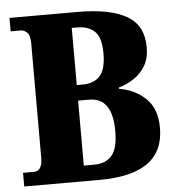

<svg xmlns="http://www.w3.org/2000/svg" viewBox="-52 -762 739 810"><g transform="rotate(-5 318.0 -357.0)"><path d="M18 0V-58H64Q100 -58 100 -115V-599Q100 -634 87 -645.5Q74 -657 62 -657H18V-714H308Q442 -714 513 -674Q584 -634 584 -540Q584 -494 565.5 -462.5Q547 -431 517 -411Q487 -391 452 -381V-376Q521 -364 565.5 -320.5Q610 -277 610 -197Q610 -98 542 -49Q474 0 335 0ZM300 -407Q350 -407 375 -435.5Q400 -464 400 -531Q400 -597 373.5 -623Q347 -649 299 -649H276V-407ZM321 -66Q368 -66 394.5 -95.5Q421 -125 421 -200Q421 -341 323 -341H276V-66Z"/></g></svg>

Font: Noto Serif Condensed Black
Style: Regular
Weight: 900
Width: 3
Designer: Monotype Design Team
Foundry: Monotype Imaging Inc.
Version: Version 2.015; ttfautohint (v1.8.4.7-5d5b)